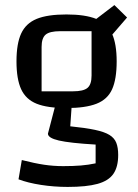

<svg xmlns="http://www.w3.org/2000/svg" viewBox="-20 -572 546 757"><path d="M242 -146Q167 -146 124.5 -163Q82 -180 63.5 -220Q45 -260 45 -330Q45 -400 63.5 -440Q82 -480 124.5 -497.5Q167 -515 242 -515Q316 -515 359.5 -497.5Q403 -480 421.5 -439.5Q440 -399 440 -330Q440 -260 422 -220Q404 -180 360.5 -163Q317 -146 242 -146ZM144 -212H268Q309 -212 325 -225.5Q341 -239 341 -274V-449H217Q176 -449 160 -435.5Q144 -422 144 -387ZM446 39Q446 86 427 113.5Q408 141 364.5 153Q321 165 247 165Q193 165 141.5 157Q90 149 53 135L66 59Q117 72 154 77.5Q191 83 229 83Q269 83 299 80.5Q329 78 357 72V-2Q255 -8 212 -18Q169 -28 169 -45L199 -160H263L257 -74Q317 -68 354.5 -60Q392 -52 411.5 -40Q431 -28 438.5 -9Q446 10 446 39ZM405 -415 346 -487 431 -552 481 -503Z"/></svg>

Font: Changa ExtraLight
Style: Regular
Weight: 400
Version: Version 3.002; ttfautohint (v1.8.2)